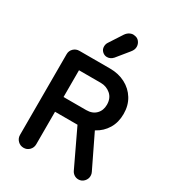

<svg xmlns="http://www.w3.org/2000/svg" viewBox="-227 -1084 1099 1218"><g transform="rotate(30 323.0 -475.0)"><path d="M140 10Q115 10 97.5 -7.5Q80 -25 80 -50V-641Q80 -666 97.5 -683Q115 -700 140 -700H199V-50Q199 -25 182 -7.5Q165 10 140 10ZM171 -288V-396H365Q410 -396 436 -422.5Q462 -449 462 -491Q462 -539 431 -565.5Q400 -592 358 -592H170V-700H364Q427 -700 476.5 -674Q526 -648 554.5 -601.5Q583 -555 583 -493Q583 -431 555 -385Q527 -339 479.5 -313.5Q432 -288 373 -288ZM541 10Q524 10 510.5 1Q497 -8 490 -22L345 -327L459 -349L592 -74Q598 -63 598 -48Q598 -25 581.5 -7.5Q565 10 541 10ZM310 -753Q291 -753 276 -767Q261 -781 261 -802Q261 -821 271 -835L332 -929Q344 -947 361.5 -955Q379 -963 395 -959Q416 -957 429 -940.5Q442 -924 442 -903Q442 -893 438 -882.5Q434 -872 424 -860L354 -774Q335 -753 310 -753Z"/></g></svg>

Font: National Park SemiBold
Style: Regular
Weight: 600
Designer: Andrea Herstowski, Ben Hoepner
Version: Version 1.009